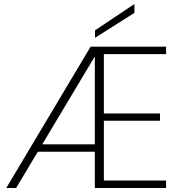

<svg xmlns="http://www.w3.org/2000/svg" viewBox="-20 -934 899 954"><path d="M452.1 -783.2 647.9 -914.1V-870.1L452.1 -746.1ZM451.2 -653.8 189.9 -216.8H451.2ZM805.2 -665H496.1V-370.1H774.9V-334H496.1V-37.1H805.2V0H451.2V-180.2H168L60.1 0H11.2L430.2 -702.1H805.2Z"/></svg>

Font: SVN-Poppins ExtraLight
Style: Regular
Weight: 200
Designer: Ninad Kale (Devanagari), Jonny Pinhorn (Latin)
Foundry: Indian Type Foundry
Version: Version 3.002 2017